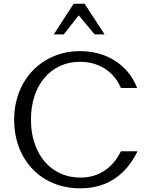

<svg xmlns="http://www.w3.org/2000/svg" viewBox="-20 -999 810 1029"><path d="M410.9 10.2Q332.1 10.2 267 -16.6Q201.9 -43.4 154.8 -92.6Q107.6 -141.8 81.8 -209.1Q56 -276.3 56 -357.3Q56 -437.1 82.1 -504.3Q108.2 -571.5 155.7 -620.9Q203.2 -670.2 267.9 -697.6Q332.6 -725 409.8 -725Q462 -725 509.4 -711.8Q556.7 -698.7 596.6 -673.1Q636.5 -647.6 666.7 -611Q696.9 -574.5 714.8 -527.5H628Q609.5 -572.1 577 -603.4Q544.4 -634.8 501.7 -651.3Q459.1 -667.8 409.5 -667.8Q350.6 -667.8 302.2 -645.6Q253.8 -623.4 218.8 -582.3Q183.7 -541.2 164.8 -484.1Q145.9 -427 145.9 -357.5Q145.9 -287.9 165.1 -231Q184.2 -174.1 219.4 -133Q254.6 -91.9 303.3 -69.6Q352 -47.3 411.5 -47.3Q483.6 -47.3 539.2 -83.8Q594.8 -120.2 627.9 -188.4H717.6Q684.6 -121.9 639.4 -77.8Q594.3 -33.7 537.3 -11.7Q480.3 10.2 410.9 10.2ZM268.4 -814.8 374.7 -978.9H433.5L540.4 -814.8H487.2L401.9 -916.7L321.7 -814.8Z"/></svg>

Font: Russolo 10pt ExtraLight
Style: Regular
Weight: 200
Designer: Micah Stupak-Hahn
Version: Version 1.000